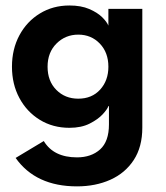

<svg xmlns="http://www.w3.org/2000/svg" viewBox="-20 -442 590 682"><path d="M253.5 220Q107 220 35.5 119L135.5 59Q170.5 117 253.5 117Q304 117 335.5 88.8Q367 60.5 367 0V-65H365Q361 -53.5 344.5 -35.8Q328 -18 298.5 -3Q269 12 226.5 12Q167.5 12 121.2 -16.5Q75 -45 48.8 -94Q22.5 -143 22.5 -205Q22.5 -267.5 49 -316.8Q75.5 -366 121.8 -394.2Q168 -422.5 226.5 -422.5Q268 -422.5 297 -410Q326 -397.5 342.8 -381Q359.5 -364.5 365 -351V-410.5H485.5V11.5Q485.5 80 455 126.5Q424.5 173 372 196.5Q319.5 220 253.5 220ZM258 -91.5Q306.5 -91.5 335.8 -123.8Q365 -156 365 -205Q365 -255.5 334.5 -287.2Q304 -319 258 -319Q212.5 -319 180.8 -287.5Q149 -256 149 -205Q149 -154 180 -122.8Q211 -91.5 258 -91.5Z"/></svg>

Font: Lucymar Sans SemiBold
Style: Regular
Weight: 600
Foundry: The League of Moveable Type (original font) / Main changes by Cristiano Sobral with portions from Mirco Monsees
Version: Version 2.001;August 30, 2020;FontCreator 13.0.0.2681 64-bit